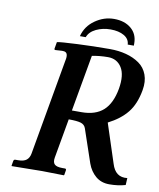

<svg xmlns="http://www.w3.org/2000/svg" viewBox="-89 -874 788 950"><g transform="rotate(10 305.0 -399.0)"><path d="M490.2 -467.8Q502.4 -538.6 479 -575.7Q455.6 -612.8 410.2 -612.8Q368.2 -612.8 330.1 -605L279.8 -321.8H328.1Q397.9 -321.8 437.3 -357.2Q476.6 -392.6 490.2 -467.8ZM606.9 -481.9Q594.2 -409.7 559.6 -367.2Q525.4 -324.7 464.8 -293.9L528.8 -98.1Q548.3 -32.7 607.9 -40L606 -4.9Q569.3 5.9 524.9 5.9Q484.4 5.9 456.5 -17.6Q428.7 -41 415 -79.1L357.9 -247.1Q351.6 -264.6 332.3 -270.3Q313 -275.9 272 -275.9L236.8 -77.1Q232.9 -53.7 243.4 -43.5Q253.9 -33.2 282.2 -33.2H295.9Q303.2 -33.2 301.8 -23.9L297.9 -1L295.9 1Q225.1 -1 187 -1L34.2 1L33.2 -1L37.1 -23.9Q38.6 -33.2 45.9 -33.2H60.1Q88.4 -33.2 102.3 -44.2Q116.2 -55.2 120.1 -77.1L205.1 -559.1Q210 -580.1 205.8 -592Q201.7 -604 184.1 -604H178.2L147.9 -602.1Q140.6 -602.1 142.1 -608.9L147.9 -642.1Q164.6 -646 248.3 -649.9Q332 -653.8 412.1 -653.8Q457 -653.8 494.6 -643.8Q532.2 -633.8 560.8 -613.8Q589.4 -593.8 602.1 -559.8Q614.7 -525.9 606.9 -481.9ZM254.9 -690.9Q268.1 -742.2 312.3 -773.2Q356.4 -804.2 407.2 -804.2Q460.4 -804.2 493.2 -776.6Q525.9 -749 525.9 -702.1V-690.9H495.1Q493.7 -719.2 467 -734.6Q440.4 -750 398.9 -750Q359.9 -750 327.1 -734.4Q294.4 -718.8 284.2 -690.9Z"/></g></svg>

Font: Linux Libertine G
Style: Semibold Italic
Weight: 600
Italic angle: -11.5°
Designer: Philipp H. Poll
Foundry: Philipp H. Poll
Version: Version 5.1.1